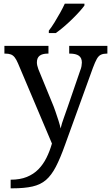

<svg xmlns="http://www.w3.org/2000/svg" viewBox="-20 -786 605 1046"><path d="M38 193Q89 193 126 178Q163 163 189 136.5Q215 110 233 74Q251 38 263 -4L78 -441Q69 -462 60 -473.5Q51 -485 39 -489.5Q27 -494 7 -494H4V-536H244V-494H241Q211 -494 196 -482.5Q181 -471 181 -446Q181 -438 183 -429Q185 -420 189 -409L262 -231Q272 -208 281.5 -180.5Q291 -153 299 -128Q307 -103 310 -86Q317 -115 328.5 -146Q340 -177 350 -207L417 -402Q422 -414 424 -425.5Q426 -437 426 -445Q426 -471 409.5 -482.5Q393 -494 360 -494H357V-536H565V-494H562Q543 -494 530 -488Q517 -482 507.5 -465Q498 -448 486 -416L334 4Q308 77 284 123Q260 169 230.5 194.5Q201 220 157 230Q113 240 47 240H38ZM246 -619Q261 -638 277 -664Q293 -690 308 -717Q323 -744 333 -766H440V-756Q431 -743 413 -723Q395 -703 372.5 -681Q350 -659 327 -639.5Q304 -620 284 -606H246Z"/></svg>

Font: Noto Serif Ethiopic
Style: Regular
Weight: 400
Designer: Monotype Design Team
Foundry: Monotype Imaging Inc.
Version: Version 2.102